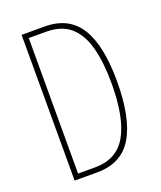

<svg xmlns="http://www.w3.org/2000/svg" viewBox="-134 -799 739 884"><g transform="rotate(-20 236.0 -357.0)"><path d="M418 -364Q418 -184 363.5 -92Q309 0 189 0H78V-714H190Q309 -714 363.5 -626Q418 -538 418 -364ZM391 -362Q391 -466 371.5 -539Q352 -612 308 -650.5Q264 -689 188 -689H104V-25H187Q295 -25 343 -110.5Q391 -196 391 -362Z"/></g></svg>

Font: Noto Sans Gujarati ExtraCondensed Thin
Style: Regular
Weight: 100
Width: 2
Designer: Jelle Bosma - Monotype Design Team, Universal Thirst
Foundry: Monotype Imaging Inc.
Version: Version 2.106; ttfautohint (v1.8.4.7-5d5b)